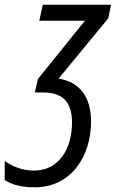

<svg xmlns="http://www.w3.org/2000/svg" viewBox="-92 -556 492 816"><path d="M56 240C209 240 295 110 295 -40C295 -144 246 -208 157 -222L368 -478L380 -536H90L75 -468H269L69 -220L56 -163H91C174 -163 214 -123 214 -35C214 70 163 169 52 169C4 169 -39 152 -72 128V209C-42 229 -1 240 56 240Z"/></svg>

Font: Noto Sans Condensed
Style: Italic
Weight: 400
Width: 3
Italic angle: -12°
Designer: Monotype Design Team
Foundry: Monotype Imaging Inc.
Version: Version 2.013